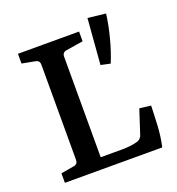

<svg xmlns="http://www.w3.org/2000/svg" viewBox="-115 -704 733 797"><g transform="rotate(-20 251.5 -305.5)"><path d="M433 -185 483 -179Q482 -138 479.5 -91Q477 -44 467 0H37V-42L95 -52Q113 -55 113 -74V-494Q113 -513 95 -516L37 -527V-570H307V-527L232 -515Q213 -512 213 -493V-49H303Q328 -49 347 -51.5Q366 -54 378 -58Q394 -64 399 -81ZM343 -409 359 -611 438 -602Q432 -554 418 -500Q404 -446 385 -400Z"/></g></svg>

Font: Yrsa Medium
Style: Regular
Weight: 500
Designer: Anna Giedrys (Yrsa+Rasa design), David Brezina (Yrsa art-direction, Rasa art-direction, design)
Foundry: Rosetta Type Foundry
Version: Version 2.004